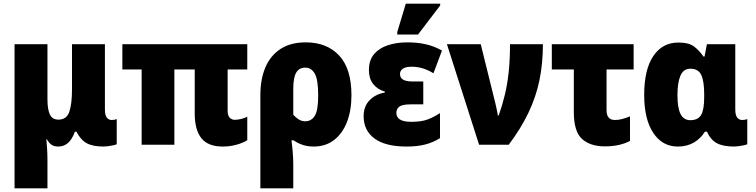

<svg xmlns="http://www.w3.org/2000/svg" viewBox="-20 -796 4156 1056"><path d="M60 240V-553H241V-250Q241 -194 254.5 -166Q268 -138 301 -138Q346 -138 361 -180.5Q376 -223 376 -307V-553H557V-195Q557 -162 567.5 -149Q578 -136 594 -136Q610 -136 622 -141V-3Q618 0 604 3Q590 6 575 8Q560 10 550 10Q491 10 457.5 -8Q424 -26 400 -72H392Q363 10 301 10Q277 10 263 0Q249 -10 237 -31H235Q237 -10 239 22Q241 54 241 84V240Z M1205 10Q1124 10 1087.5 -36Q1051 -82 1051 -172V-414H939V0H759V-414H653V-553H1340V-414H1232V-187Q1232 -160 1243.5 -148.5Q1255 -137 1271 -137Q1286 -137 1305.5 -141.5Q1325 -146 1340 -154V-25Q1317 -10 1280.5 0Q1244 10 1205 10Z M1412 240V-273Q1412 -360 1439.5 -425Q1467 -490 1522.5 -526.5Q1578 -563 1662 -563Q1778 -563 1845.5 -490.5Q1913 -418 1913 -272Q1913 -189 1888.5 -125.5Q1864 -62 1817.5 -26Q1771 10 1705 10Q1671 10 1643.5 0.5Q1616 -9 1595 -24H1583Q1587 4 1590 40.5Q1593 77 1593 107V240ZM1659 -129Q1692 -129 1711 -158.5Q1730 -188 1730 -271Q1730 -359 1711 -391.5Q1692 -424 1659 -424Q1625 -424 1609 -396.5Q1593 -369 1593 -307V-165Q1606 -150 1622.5 -139.5Q1639 -129 1659 -129Z M2216 10Q2100 10 2040 -34Q1980 -78 1980 -157Q1980 -212 2013.5 -245.5Q2047 -279 2097 -287V-292Q2056 -304 2032.5 -334Q2009 -364 2009 -410Q2009 -465 2037.5 -498.5Q2066 -532 2114 -547.5Q2162 -563 2220 -563Q2276 -563 2322 -552.5Q2368 -542 2411 -518L2364 -393Q2306 -429 2245 -429Q2211 -429 2195.5 -418Q2180 -407 2180 -389Q2180 -348 2246 -348H2308V-222H2239Q2193 -222 2176.5 -209.5Q2160 -197 2160 -175Q2160 -152 2179.5 -139Q2199 -126 2243 -126Q2299 -126 2333.5 -139.5Q2368 -153 2400 -174V-36Q2361 -12 2317.5 -1Q2274 10 2216 10ZM2165 -606V-620L2212 -776H2401V-766L2279 -606Z M2615 0 2438 -553H2624L2704 -230Q2707 -215 2711.5 -196.5Q2716 -178 2718 -161H2723Q2742 -215 2756 -272Q2770 -329 2777.5 -397Q2785 -465 2785 -553H2966Q2966 -447 2947 -355Q2928 -263 2886.5 -176Q2845 -89 2778 0Z M3307 9Q3226 9 3181 -32Q3136 -73 3136 -180V-414H3015V-553H3465V-414H3316V-190Q3316 -136 3362 -136Q3382 -136 3402.5 -141.5Q3423 -147 3445 -156V-21Q3419 -7 3384.5 1Q3350 9 3307 9Z M3708 10Q3623 10 3573 -65Q3523 -140 3523 -274Q3523 -413 3573 -487.5Q3623 -562 3711 -562Q3770 -562 3799 -539Q3828 -516 3849 -485H3855L3868 -553H4024V-195Q4024 -162 4035 -149Q4046 -136 4062 -136Q4077 -136 4090 -141V-3Q4085 0 4071.5 3Q4058 6 4042.5 8Q4027 10 4018 10Q3958 10 3923.5 -8Q3889 -26 3868 -72H3857Q3835 -35 3797 -12.5Q3759 10 3708 10ZM3777 -135Q3819 -135 3836 -163.5Q3853 -192 3853 -261V-279Q3853 -349 3837 -383.5Q3821 -418 3777 -418Q3739 -418 3722.5 -380Q3706 -342 3706 -273Q3706 -201 3723.5 -168Q3741 -135 3777 -135Z"/></svg>

Font: Noto Sans SemiCondensed Black
Style: Regular
Weight: 900
Width: 4
Designer: Monotype Design Team
Foundry: Monotype Imaging Inc.
Version: Version 2.013; ttfautohint (v1.8.4.7-5d5b)